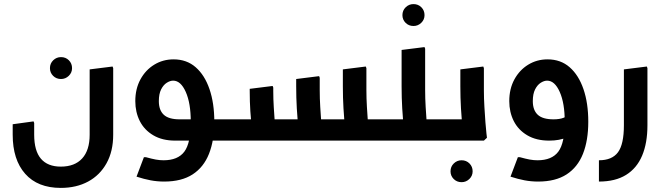

<svg xmlns="http://www.w3.org/2000/svg" viewBox="-20 -687 3235 938"><path d="M278 -301Q255 -301 239.5 -316.5Q224 -332 224 -354Q224 -377 240 -392.5Q256 -408 278 -408Q301 -408 316.5 -392.5Q332 -377 332 -354Q332 -332 316 -316.5Q300 -301 278 -301Z M277 231Q164 231 103 162Q42 93 42 -29H147Q147 50 180 88.5Q213 127 277 127Q345 127 381.5 87Q418 47 418 -29H533Q533 52 500.5 110.5Q468 169 410.5 200Q353 231 277 231ZM42 -29V-80L144 -94L147 -86V-29ZM418 -29V-348L530 -362L533 -354V-29Z M836 0Q773 0 729 -26Q685 -52 663 -95.5Q641 -139 641 -193Q641 -253 666 -299Q691 -345 733.5 -371Q776 -397 828 -397Q892 -397 936 -358.5Q980 -320 1003.5 -251.5Q1027 -183 1027 -92H912Q912 -183 887.5 -238Q863 -293 826 -293Q811 -293 794.5 -282.5Q778 -272 767 -250Q756 -228 756 -193Q756 -149 780 -126.5Q804 -104 857 -104H1114V0ZM782 200Q748 200 716 194Q684 188 647 176L683 81H693Q722 89 741 92.5Q760 96 779 96Q849 96 880.5 54Q912 12 912 -92H1027Q1027 -1 1001 64.5Q975 130 921 165Q867 200 782 200ZM1114 0V-104Q1126 -104 1130 -90Q1134 -76 1134 -53Q1134 -31 1130 -15.5Q1126 0 1114 0Z M1745 0V-104H1856V0ZM1856 0V-104Q1868 -104 1872 -90.5Q1876 -77 1876 -53Q1876 -31 1872 -15.5Q1868 0 1856 0ZM1114 0V-104H1713V0ZM1436 0 1439 -42Q1439 -42 1436 -74.5Q1433 -107 1430 -158Q1427 -209 1427 -265V-301L1539 -315L1542 -307V-247Q1542 -206 1544.5 -165Q1547 -124 1549.5 -89.5Q1552 -55 1554.5 -34.5Q1557 -14 1557 -14L1542 0ZM1209 0 1212 -42Q1212 -42 1209 -70Q1206 -98 1203 -144Q1200 -190 1200 -243V-253L1312 -267L1315 -259V-242Q1315 -203 1317.5 -163Q1320 -123 1322.5 -89Q1325 -55 1327.5 -34.5Q1330 -14 1330 -14L1315 0ZM1664 0 1667 -42Q1667 -42 1664 -74.5Q1661 -107 1658 -158Q1655 -209 1655 -265V-348L1767 -362L1770 -354V-247Q1770 -206 1772.5 -165Q1775 -124 1777.5 -89.5Q1780 -55 1782.5 -34.5Q1785 -14 1785 -14L1770 0ZM1114 0Q1103 0 1098.5 -15.5Q1094 -31 1094 -53Q1094 -76 1098.5 -90Q1103 -104 1114 -104Z M2000 -560Q1977 -560 1961.5 -575.5Q1946 -591 1946 -613Q1946 -636 1962 -651.5Q1978 -667 2000 -667Q2023 -667 2038.5 -651.5Q2054 -636 2054 -613Q2054 -591 2038 -575.5Q2022 -560 2000 -560Z M2023 0V-104H2143V0ZM2143 0V-104Q2155 -104 2159 -90.5Q2163 -77 2163 -53Q2163 -31 2159 -15.5Q2155 0 2143 0ZM1942 -322V-443L2054 -457L2057 -449V-322ZM1951 0 1954 -42Q1954 -42 1951 -74.5Q1948 -107 1945 -158Q1942 -209 1942 -265V-348L2054 -362L2057 -354V-247Q2057 -206 2059.5 -165Q2062 -124 2064.5 -89.5Q2067 -55 2069.5 -34.5Q2072 -14 2072 -14L2057 0ZM1856 0V-104H1962V0ZM1856 0Q1845 0 1840.5 -15.5Q1836 -31 1836 -53Q1836 -76 1840.5 -90Q1845 -104 1856 -104Z M2235 203Q2212 203 2196.5 187.5Q2181 172 2181 150Q2181 127 2197 111.5Q2213 96 2235 96Q2258 96 2273.5 111.5Q2289 127 2289 150Q2289 172 2273 187.5Q2257 203 2235 203Z M2238 0 2241 -42Q2241 -42 2238 -74.5Q2235 -107 2232 -158Q2229 -209 2229 -265V-348L2341 -362L2344 -354V-247Q2344 -206 2346.5 -165Q2349 -124 2351.5 -89.5Q2354 -55 2356.5 -34.5Q2359 -14 2359 -14L2344 0ZM2143 0V-104H2249V0ZM2143 0Q2132 0 2127.5 -15.5Q2123 -31 2123 -53Q2123 -76 2127.5 -90Q2132 -104 2143 -104Z M2663 0Q2600 0 2556 -26Q2512 -52 2490 -95.5Q2468 -139 2468 -193Q2468 -253 2493 -299Q2518 -345 2560.5 -371Q2603 -397 2655 -397Q2719 -397 2763 -358.5Q2807 -320 2830.5 -251.5Q2854 -183 2854 -92H2739Q2739 -183 2714.5 -238Q2690 -293 2653 -293Q2638 -293 2621.5 -282.5Q2605 -272 2594 -250Q2583 -228 2583 -193Q2583 -149 2607 -126.5Q2631 -104 2684 -104Q2714 -104 2733 -111.5Q2752 -119 2766 -134L2813 -62Q2789 -33 2751.5 -16.5Q2714 0 2663 0ZM2609 200Q2575 200 2543 194Q2511 188 2474 176L2510 81H2520Q2549 89 2568 92.5Q2587 96 2606 96Q2676 96 2707.5 54Q2739 12 2739 -92H2854Q2854 -1 2828 64.5Q2802 130 2748 165Q2694 200 2609 200Z M2906 200V96Q2970 96 2999 57Q3028 18 3028 -75V-348L3140 -362L3143 -354V-75Q3143 12 3117 73.5Q3091 135 3038.5 167.5Q2986 200 2906 200Z"/></svg>

Font: Fustat
Style: Bold
Weight: 700
Designer: Mohamed Gaber, Khaled Hosny, Laura Garcia Mut
Foundry: Kief Type Foundry, Alif Type Foundry, Hard Type Foundry
Version: Version 1.007